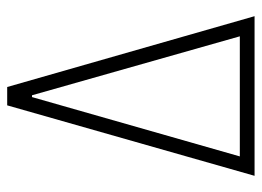

<svg xmlns="http://www.w3.org/2000/svg" viewBox="-117 -611 728 534"><g transform="rotate(-90 247.0 -344.0)"><path d="M25 0 221 -688H272L469 0ZM79 -41H413L249 -619H244Z"/></g></svg>

Font: Saira Condensed ExtraLight
Style: Regular
Weight: 250
Width: 3
Designer: Hector Gatti with collaboration of the Omnibus-Type team
Foundry: Omnibus-Type
Version: Version 1.101